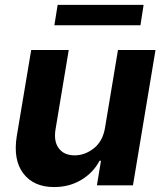

<svg xmlns="http://www.w3.org/2000/svg" viewBox="-20 -747 662 774"><path d="M403.4 -232.2 455.6 -545.5H606.9L516 0H370.7L387.1 -99.1H381.4Q356.2 -51.1 307.9 -22Q259.6 7.1 198.2 7.1Q115.8 7.1 74 -47.8Q32.3 -102.6 47.6 -198.2L105.8 -545.5H257.1L203.8 -225.1Q196 -176.8 217.2 -148.8Q238.3 -120.7 281.2 -120.7Q322.1 -120.7 358.3 -149.1Q394.5 -177.6 403.4 -232.2ZM558.9 -727.3 546.2 -645.2H199.2L212.4 -727.3Z"/></svg>

Font: Inter UI
Style: Bold Italic
Weight: 700
Italic angle: 9.39999°
Designer: Rasmus Andersson
Foundry: rsms
Version: 3.2;8d6f07862